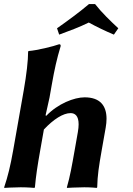

<svg xmlns="http://www.w3.org/2000/svg" viewBox="-25 -914 651 937"><path d="M91 -474 39.2 -180C26 -105 13.4 -53.5 -4.6 0L-4.1 3C-4.1 3 41.4 0 76.4 0C110.7 0 142.9 3 142.9 3L145.4 0C150.5 -57 157.8 -104 171.2 -180L189.2 -282C236 -332 283.3 -362 319.3 -362C340.7 -362 358.7 -349.4 358.7 -307.5C358.7 -296.7 357.5 -284 354.9 -269L339.2 -180C326 -105 316.8 -53 301.4 0L301.9 3C301.9 3 351.4 0 386.4 0C420.4 0 446.9 3 446.9 3L449.4 0C450.5 -57 457.8 -104 471.2 -180L490.8 -291C493.5 -306.5 494.9 -321 494.9 -334.5C494.9 -399.3 462.4 -439 387.9 -439C336.9 -439 257.4 -408 201 -349L197.3 -351L216.7 -438L227.6 -500C240.8 -575 252.2 -626.7 270.8 -688C272 -695 269.8 -698 263.5 -698C236.7 -688 155.7 -668 114.7 -665L112.2 -662C112.3 -619.3 104.4 -550 91 -474ZM552.3 -776C513.9 -811.7 470.9 -853 439.1 -894H409.1C363.2 -855 304.6 -812 253.3 -776L263.8 -745C313 -763 362.7 -781.5 408.2 -804C447 -783 488 -763 530.8 -745Z"/></svg>

Font: Linux Biolinum O 
Style: Bold Italic
Weight: 700
Designer: Philipp H. Poll
Foundry: Philipp H. Poll
Version: Version 1.3.2